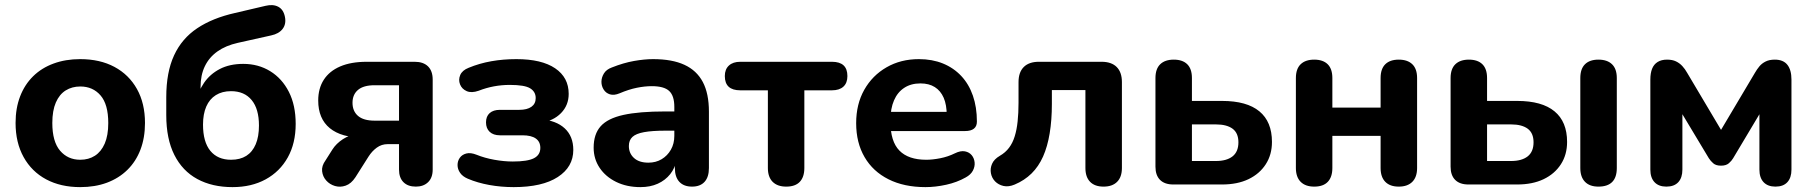

<svg xmlns="http://www.w3.org/2000/svg" viewBox="-20 -737 7243 767"><path d="M300.4 10.5Q222.5 10.5 164.5 -20.5Q106.5 -51.5 74.4 -109.4Q42.2 -167.3 42.2 -245.8Q42.2 -304.8 60.3 -351.8Q78.3 -398.8 112.3 -432.3Q146.4 -465.8 194.2 -483.2Q241.9 -500.8 300.4 -500.8Q379.2 -500.8 437.1 -469.8Q495 -438.8 527.1 -381.5Q559.2 -324.2 559.2 -245.6Q559.2 -186.6 541.1 -139.2Q523 -91.8 488.8 -58.3Q454.6 -24.8 407 -7.1Q359.5 10.5 300.4 10.5ZM300.5 -98.8Q334.1 -98.8 359.2 -114.9Q384.2 -131 398.4 -163.5Q412.5 -196 412.5 -245.4Q412.5 -320.2 381.6 -355.9Q350.8 -391.5 300.8 -391.5Q267.8 -391.5 242.5 -375.8Q217.2 -360 203.1 -327.6Q189 -295.2 189 -245.6Q189 -171.5 219.9 -135.1Q250.8 -98.8 300.5 -98.8Z M908.8 10.5Q827.8 10.5 768.2 -21.8Q708.8 -54 676.5 -118.1Q644.2 -182.2 644.2 -277V-348.8Q644.2 -448.5 675.4 -515.9Q706.5 -583.2 767.8 -624.1Q829 -665 919 -685.2L1041 -713.8Q1071 -721 1091.8 -709.9Q1112.5 -698.8 1118.2 -669.8Q1124 -641 1109 -621.5Q1094 -602 1063.2 -595.5L930 -565.8Q881.8 -555 848.6 -531.5Q815.5 -508 798.4 -472.5Q781.2 -437 781.2 -389.5V-329H762.2Q771.5 -371.5 795.2 -406.2Q819 -441 858.2 -461.4Q897.5 -481.8 951.8 -481.8Q1012 -481.8 1059.4 -452.6Q1106.8 -423.5 1134 -370Q1161.2 -316.5 1161.2 -242Q1161.2 -164.8 1129.6 -108.1Q1098 -51.5 1041.2 -20.5Q984.5 10.5 908.8 10.5ZM903 -98.8Q939.2 -98.8 963.9 -114.4Q988.5 -130 1001.5 -160.6Q1014.5 -191.2 1014.5 -235.5Q1014.5 -301.8 985.4 -337.2Q956.2 -372.8 902.8 -372.8Q867.5 -372.8 842.2 -357Q817 -341.2 804 -311.4Q791 -281.5 791 -239.2Q791 -170.2 820.2 -134.5Q849.5 -98.8 903 -98.8Z M1641.2 8.5Q1609.5 8.5 1591.8 -9.2Q1574 -27 1574 -59.5V-161.2H1528.8Q1504.5 -161.2 1485.2 -147.2Q1466 -133.2 1452.2 -111.5L1399.8 -28.8Q1383 -3.2 1361 4.5Q1339 12.2 1318.1 6Q1297.2 -0.2 1283.2 -15.9Q1269.2 -31.5 1266.8 -52.8Q1264.2 -74 1280.5 -96.5L1308.2 -140.2Q1322.8 -163.2 1349.9 -181.1Q1377 -199 1406.5 -199H1432.2V-187Q1343.8 -187 1297.5 -225Q1251.2 -263 1251.2 -335.5Q1251.2 -383.8 1273.5 -418.4Q1295.8 -453 1339 -471.6Q1382.2 -490.2 1445.5 -490.2H1636.5Q1671 -490.2 1689.8 -471.9Q1708.5 -453.5 1708.5 -419V-59.5Q1708.5 -27 1690.1 -9.2Q1671.8 8.5 1641.2 8.5ZM1476.5 -255H1574V-396.5H1476.5Q1432.2 -396.5 1410.2 -377.9Q1388.2 -359.2 1388.2 -326.5Q1388.2 -293 1410.2 -274Q1432.2 -255 1476.5 -255Z M2032 10.5Q1982 10.5 1934.9 2Q1887.8 -6.5 1849 -23Q1827.8 -32 1817.8 -46.8Q1807.8 -61.5 1807.8 -77.8Q1807.8 -94 1816.9 -106.8Q1826 -119.5 1843.1 -123.9Q1860.2 -128.2 1883.8 -118.8Q1915.8 -105.8 1954.6 -98.8Q1993.5 -91.8 2028.5 -91.8Q2087.2 -91.8 2112.9 -104.9Q2138.5 -118 2138.5 -146.2Q2138.5 -170.8 2120.5 -183.6Q2102.5 -196.5 2067 -196.5H1977Q1950.8 -196.5 1936.1 -210.4Q1921.5 -224.2 1921.5 -248.2Q1921.5 -272.2 1936.1 -285.2Q1950.8 -298.2 1977 -298.2H2054.2Q2085.8 -298.2 2102.9 -310.4Q2120 -322.5 2120 -345.2Q2120 -370.5 2098 -384.1Q2076 -397.8 2016.5 -397.8Q1984 -397.8 1953 -392Q1922 -386.2 1892.2 -374.5Q1863.5 -364.5 1844.2 -373Q1825 -381.5 1817.8 -399.9Q1810.5 -418.2 1818.5 -437.2Q1826.5 -456.2 1852.2 -466.2Q1895.2 -484 1942.8 -492.4Q1990.2 -500.8 2042.8 -500.8Q2143.8 -500.8 2197.8 -464.1Q2251.8 -427.5 2251.8 -362Q2251.8 -316.5 2221.1 -285.1Q2190.5 -253.8 2138.8 -246V-260.8Q2201.8 -256 2236 -224.2Q2270.2 -192.5 2270.2 -138Q2270.2 -70 2208.2 -29.8Q2146.2 10.5 2032 10.5Z M2538.5 10.5Q2484 10.5 2441.6 -10.2Q2399.2 -31 2375.4 -66.6Q2351.5 -102.2 2351.5 -147.2Q2351.5 -201.2 2379.5 -232.6Q2407.5 -264 2470.2 -277.9Q2533 -291.8 2637.8 -291.8H2689.8V-215H2638.2Q2585.2 -215 2552.9 -209.1Q2520.5 -203.2 2506.4 -190Q2492.2 -176.8 2492.2 -153.8Q2492.2 -124.5 2512.6 -105.9Q2533 -87.2 2570.2 -87.2Q2600 -87.2 2623.1 -101Q2646.2 -114.8 2660 -138.9Q2673.8 -163 2673.8 -194.5V-309.8Q2673.8 -354.5 2653.2 -373.6Q2632.8 -392.8 2583.5 -392.8Q2556.2 -392.8 2524.2 -386.4Q2492.2 -380 2455 -364.2Q2433 -355 2416.6 -360.1Q2400.2 -365.2 2391.4 -379.4Q2382.5 -393.5 2382.6 -410.5Q2382.8 -427.5 2392.5 -443.5Q2402.2 -459.5 2424.2 -467.5Q2470.8 -486 2512.6 -493.4Q2554.5 -500.8 2589 -500.8Q2665 -500.8 2714.1 -478.1Q2763.2 -455.5 2787.6 -409.4Q2812 -363.2 2812 -291V-65.8Q2812 -29.8 2794.6 -10.6Q2777.2 8.5 2744.5 8.5Q2711.8 8.5 2693.9 -10.6Q2676 -29.8 2676 -65.8V-105L2683.2 -99.8Q2677 -66 2657.4 -41.4Q2637.8 -16.8 2607.6 -3.1Q2577.5 10.5 2538.5 10.5Z M3120.8 8.5Q3085.8 8.5 3066.6 -10.6Q3047.5 -29.8 3047.5 -65.8V-376.2H2937.2Q2875.5 -376.2 2875.5 -433.2Q2875.5 -460.2 2891.9 -475.2Q2908.2 -490.2 2937.2 -490.2H3303.5Q3365.2 -490.2 3365.2 -433.2Q3365.2 -405.5 3349.2 -390.9Q3333.2 -376.2 3303.5 -376.2H3193.2V-65.8Q3193.2 -29.8 3175 -10.6Q3156.8 8.5 3120.8 8.5Z M3677.2 10.5Q3591.5 10.5 3529.4 -20.8Q3467.2 -52 3433.8 -109.4Q3400.2 -166.8 3400.2 -245Q3400.2 -321 3432.5 -378.2Q3464.8 -435.5 3521.5 -468.1Q3578.2 -500.8 3650.8 -500.8Q3704 -500.8 3746.8 -483.4Q3789.5 -466 3820 -433.5Q3850.5 -401 3866.5 -354.9Q3882.5 -308.8 3882.5 -251.2Q3882.5 -232.5 3870.5 -223Q3858.5 -213.5 3835.2 -213.5H3520V-290.2H3777.8L3762 -276.2Q3762 -318.5 3749.8 -346.5Q3737.5 -374.5 3714.4 -389.1Q3691.2 -403.8 3657 -403.8Q3619.2 -403.8 3592.4 -386.2Q3565.5 -368.8 3551.4 -336.1Q3537.2 -303.5 3537.2 -257.2V-249.8Q3537.2 -172 3573 -135.4Q3608.8 -98.8 3680.2 -98.8Q3704.8 -98.8 3735.8 -104.8Q3766.8 -110.8 3794.5 -124.5Q3817.5 -135.8 3834.8 -132.4Q3852 -129 3861.9 -116.9Q3871.8 -104.8 3873.4 -88.1Q3875 -71.5 3866.4 -55.2Q3857.8 -39 3837.8 -28.2Q3803 -8.5 3759.9 1Q3716.8 10.5 3677.2 10.5Z M4388.5 8.5Q4353.5 8.5 4334.8 -10.6Q4316 -29.8 4316 -65.8V-377.2H4182V-321.8Q4182 -257 4173.2 -204.2Q4164.5 -151.5 4146.8 -111.6Q4129 -71.8 4100.8 -44Q4072.5 -16.2 4033.5 0.2Q4009 10.5 3988.8 5.9Q3968.5 1.2 3955.2 -12.4Q3942 -26 3938.5 -45Q3935 -64 3943.1 -82.6Q3951.2 -101.2 3974 -114.5Q3996.5 -127.5 4011 -146.8Q4025.5 -166 4033.6 -192.5Q4041.8 -219 4045.2 -252.1Q4048.8 -285.2 4048.8 -326.5V-409Q4048.8 -448.5 4069.8 -469.4Q4090.8 -490.2 4130 -490.2H4380.5Q4420 -490.2 4440.9 -469.4Q4461.8 -448.5 4461.8 -409V-65.8Q4461.8 -29.8 4442.6 -10.6Q4423.5 8.5 4388.5 8.5Z M4667 0Q4632.5 0 4614.1 -18.4Q4595.8 -36.8 4595.8 -71.2V-425.2Q4595.8 -462 4614.9 -480.4Q4634 -498.8 4669 -498.8Q4704 -498.8 4722.8 -480.4Q4741.5 -462 4741.5 -425.2V-333.8H4861.8Q4960.8 -333.8 5011 -292.2Q5061.2 -250.8 5061.2 -170Q5061.2 -119.2 5036.5 -80.9Q5011.8 -42.5 4967.4 -21.2Q4923 0 4861.8 0ZM4741.5 -93.8H4837.5Q4880 -93.8 4903.6 -112.2Q4927.2 -130.8 4927.2 -168.5Q4927.2 -205.5 4903.9 -222.8Q4880.5 -240 4837.5 -240H4741.5Z M5230 8.5Q5195 8.5 5175.9 -10.6Q5156.8 -29.8 5156.8 -65.8V-425.2Q5156.8 -462 5175.9 -480.4Q5195 -498.8 5230 -498.8Q5265 -498.8 5283.8 -480.4Q5302.5 -462 5302.5 -425.2V-307.2H5495.2V-425.2Q5495.2 -462 5514 -480.4Q5532.8 -498.8 5567.8 -498.8Q5602.8 -498.8 5621.9 -480.4Q5641 -462 5641 -425.2V-65.8Q5641 -29.8 5621.9 -10.6Q5602.8 8.5 5567.8 8.5Q5532.8 8.5 5514 -10.6Q5495.2 -29.8 5495.2 -65.8V-194.2H5302.5V-65.8Q5302.5 -29.8 5284.2 -10.6Q5266 8.5 5230 8.5Z M5846 0Q5811.5 0 5793.1 -18.4Q5774.8 -36.8 5774.8 -71.2V-425.2Q5774.8 -462 5793.9 -480.4Q5813 -498.8 5848 -498.8Q5883 -498.8 5901.8 -480.4Q5920.5 -462 5920.5 -425.2V-333.8H6040.8Q6139.8 -333.8 6190 -292.2Q6240.2 -250.8 6240.2 -170Q6240.2 -119.2 6215.5 -80.9Q6190.8 -42.5 6146.4 -21.2Q6102 0 6040.8 0ZM5920.5 -93.8H6016.5Q6059 -93.8 6082.6 -112.2Q6106.2 -130.8 6106.2 -168.5Q6106.2 -205.5 6082.9 -222.8Q6059.5 -240 6016.5 -240H5920.5ZM6365.5 8.5Q6330.5 8.5 6311.8 -10.6Q6293 -29.8 6293 -65.8V-425.2Q6293 -462 6311.8 -480.4Q6330.5 -498.8 6365.5 -498.8Q6400.5 -498.8 6419.6 -480.4Q6438.8 -462 6438.8 -425.2V-65.8Q6438.8 8.5 6365.5 8.5Z M6636.8 8.5Q6606.2 8.5 6589.5 -9.2Q6572.8 -27 6572.8 -59.5V-419Q6572.8 -444.8 6579.8 -462.4Q6586.8 -480 6601.9 -489.4Q6617 -498.8 6639.5 -498.8Q6660.8 -498.8 6675.2 -491.8Q6689.8 -484.8 6700.6 -473Q6711.5 -461.2 6719.8 -446.2L6855.2 -218.2L6990.5 -446Q6998.5 -460 7008.4 -471.9Q7018.2 -483.8 7033.1 -491.2Q7048 -498.8 7069.8 -498.8Q7104 -498.8 7120.2 -478.1Q7136.5 -457.5 7136.5 -419V-59.5Q7136.5 -27 7120.1 -9.2Q7103.8 8.5 7072.5 8.5Q7042 8.5 7025.2 -9.2Q7008.5 -27 7008.5 -59.5V-322H7033.2L6903.5 -104.8Q6897.5 -94.5 6886.5 -84.9Q6875.5 -75.2 6855 -75.2Q6834.5 -75.2 6823.9 -84.8Q6813.2 -94.2 6806.5 -104.8L6676 -322H6700.8V-59.5Q6700.8 -27 6684.4 -9.2Q6668 8.5 6636.8 8.5Z"/></svg>

Font: Nunito ExtraLight
Style: Regular
Weight: 200
Designer: Vernon Adams
Foundry: Vernon Adams
Version: Version 3.602;April 4, 2023;FontCreator 14.0.0.2856 64-bit